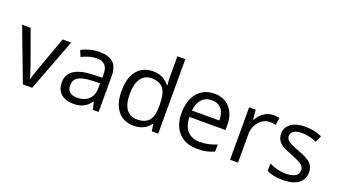

<svg xmlns="http://www.w3.org/2000/svg" viewBox="-63 -1295 3243 1841"><g transform="rotate(20 1558.0 -375.0)"><path d="M203.1 0 0 -535.2H86.9L202.1 -217.8Q241.2 -106.4 248 -73.2H252Q257.3 -99.1 285.9 -180.4Q314.5 -261.7 414.1 -535.2H501L297.9 0Z M916 0 899.9 -76.2H896Q856 -25.9 816.2 -8.1Q776.4 9.8 716.8 9.8Q637.2 9.8 592 -31.2Q546.9 -72.3 546.9 -147.9Q546.9 -310.1 806.2 -317.9L897 -320.8V-354Q897 -417 869.9 -447Q842.8 -477.1 783.2 -477.1Q716.3 -477.1 631.8 -436L606.9 -498Q646.5 -519.5 693.6 -531.7Q740.7 -543.9 788.1 -543.9Q883.8 -543.9 929.9 -501.5Q976.1 -459 976.1 -365.2V0ZM732.9 -57.1Q808.6 -57.1 851.8 -98.6Q895 -140.1 895 -214.8V-263.2L814 -259.8Q717.3 -256.3 674.6 -229.7Q631.8 -203.1 631.8 -147Q631.8 -103 658.4 -80.1Q685.1 -57.1 732.9 -57.1Z M1507.3 -71.8H1502.9Q1446.8 9.8 1335 9.8Q1230 9.8 1171.6 -62Q1113.3 -133.8 1113.3 -266.1Q1113.3 -398.4 1171.9 -471.7Q1230.5 -544.9 1335 -544.9Q1443.8 -544.9 1502 -465.8H1508.3L1504.9 -504.4L1502.9 -542V-759.8H1584V0H1518.1ZM1345.2 -58.1Q1428.2 -58.1 1465.6 -103.3Q1502.9 -148.4 1502.9 -249V-266.1Q1502.9 -379.9 1465.1 -428.5Q1427.2 -477.1 1344.2 -477.1Q1272.9 -477.1 1235.1 -421.6Q1197.3 -366.2 1197.3 -265.1Q1197.3 -162.6 1234.9 -110.4Q1272.5 -58.1 1345.2 -58.1Z M1981.9 9.8Q1863.3 9.8 1794.7 -62.5Q1726.1 -134.8 1726.1 -263.2Q1726.1 -392.6 1789.8 -468.8Q1853.5 -544.9 1960.9 -544.9Q2061.5 -544.9 2120.1 -478.8Q2178.7 -412.6 2178.7 -304.2V-252.9H1810.1Q1812.5 -158.7 1857.7 -109.9Q1902.8 -61 1984.9 -61Q2071.3 -61 2155.8 -97.2V-24.9Q2112.8 -6.3 2074.5 1.7Q2036.1 9.8 1981.9 9.8ZM1960 -477.1Q1895.5 -477.1 1857.2 -435.1Q1818.8 -393.1 1812 -318.8H2091.8Q2091.8 -395.5 2057.6 -436.3Q2023.4 -477.1 1960 -477.1Z M2561 -544.9Q2596.7 -544.9 2625 -539.1L2613.8 -463.9Q2580.6 -471.2 2555.2 -471.2Q2490.2 -471.2 2444.1 -418.5Q2397.9 -365.7 2397.9 -287.1V0H2316.9V-535.2H2383.8L2393.1 -436H2397Q2426.8 -488.3 2468.8 -516.6Q2510.7 -544.9 2561 -544.9Z M3070.3 -146Q3070.3 -71.3 3014.6 -30.8Q2959 9.8 2858.4 9.8Q2752 9.8 2692.4 -23.9V-99.1Q2731 -79.6 2775.1 -68.4Q2819.3 -57.1 2860.4 -57.1Q2923.8 -57.1 2958 -77.4Q2992.2 -97.7 2992.2 -139.2Q2992.2 -170.4 2965.1 -192.6Q2938 -214.8 2859.4 -245.1Q2784.7 -272.9 2753.2 -293.7Q2721.7 -314.5 2706.3 -340.8Q2690.9 -367.2 2690.9 -403.8Q2690.9 -469.2 2744.1 -507.1Q2797.4 -544.9 2890.1 -544.9Q2976.6 -544.9 3059.1 -509.8L3030.3 -443.8Q2949.7 -477.1 2884.3 -477.1Q2826.7 -477.1 2797.4 -459Q2768.1 -440.9 2768.1 -409.2Q2768.1 -387.7 2779.1 -372.6Q2790 -357.4 2814.5 -343.8Q2838.9 -330.1 2908.2 -304.2Q3003.4 -269.5 3036.9 -234.4Q3070.3 -199.2 3070.3 -146Z"/></g></svg>

Font: f01333215
Style: Regular
Weight: 400
Foundry: Ascender Corporation
Version: Version 1.10